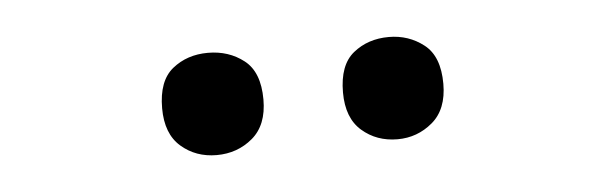

<svg xmlns="http://www.w3.org/2000/svg" viewBox="-25 -783 639 202"><g transform="rotate(-5 294.0 -682.0)"><path d="M145 -682Q145 -711 160.5 -723.5Q176 -736 198 -736Q220 -736 236 -723.5Q252 -711 252 -682Q252 -655 236 -641.5Q220 -628 198 -628Q176 -628 160.5 -641.5Q145 -655 145 -682ZM336 -682Q336 -711 351.5 -723.5Q367 -736 389 -736Q410 -736 426 -723.5Q442 -711 442 -682Q442 -655 426 -641.5Q410 -628 389 -628Q367 -628 351.5 -641.5Q336 -655 336 -682Z"/></g></svg>

Font: Noto Sans Ethiopic Medium
Style: Regular
Weight: 500
Designer: Monotype Design Team
Foundry: Monotype Imaging Inc.
Version: Version 2.102; ttfautohint (v1.8.4.7-5d5b)